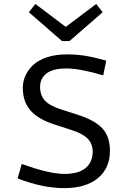

<svg xmlns="http://www.w3.org/2000/svg" viewBox="-20 -945 654 978"><path d="M502.9 -882.8 334 -735.8H295.9L127 -882.8L160.2 -924.8L314.9 -808.1L470.2 -924.8ZM308.1 -59.1Q379.9 -59.1 416 -89.1Q452.1 -119.1 452.1 -172.9Q452.1 -212.4 426.3 -239Q400.4 -265.6 336.9 -285.2L266.1 -308.1Q175.8 -335.9 136 -381.6Q96.2 -427.2 96.2 -497.1Q96.2 -530.8 110.1 -561Q124 -591.3 150.6 -615.5Q177.2 -639.6 220.9 -653.8Q264.6 -668 319.8 -668Q370.6 -668 415.3 -660.6Q460 -653.3 521 -636.2L505.9 -561Q388.2 -596.2 317.9 -596.2Q249 -596.2 216.6 -570.6Q184.1 -544.9 184.1 -502.9Q184.1 -459.5 209.2 -432.1Q234.4 -404.8 299.8 -384.8L372.1 -361.8Q463.9 -332.5 502 -290.5Q540 -248.5 540 -176.8Q540 -87.9 478.5 -37.4Q417 13.2 307.1 13.2Q196.8 13.2 69.8 -36.1L90.8 -109.9Q231 -59.1 308.1 -59.1Z"/></svg>

Font: IntelOne Mono
Style: Regular
Weight: 400
Designer: Fred Shallcrass
Foundry: Frere-Jones Type LLC
Version: Version 1.200;hotconv 1.1.0;makeotfexe 2.6.0;FJTRelease1.2